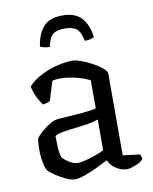

<svg xmlns="http://www.w3.org/2000/svg" viewBox="-80 -760 659 825"><g transform="rotate(-10 249.0 -347.5)"><path d="M181 4Q164 4 140 -7.5Q116 -19 95.5 -33Q75 -47 69 -55Q62 -64 56.5 -90.5Q51 -117 51 -151Q51 -174 54 -193Q54 -197 63.5 -207.5Q73 -218 87.5 -230Q102 -242 117 -251Q132 -260 143 -262Q150 -264 165 -265Q180 -266 197 -267Q225 -269 259 -271.5Q293 -274 321 -281V-403Q295 -417 259 -425.5Q223 -434 192 -434Q183 -434 174.5 -433Q166 -432 158 -430L132 -346Q129 -344 120.5 -341Q112 -338 100 -337Q91 -349 79 -372Q67 -395 62 -422Q85 -447 119 -464.5Q153 -482 189.5 -491Q226 -500 259 -500Q272 -500 295.5 -491.5Q319 -483 343 -470Q367 -457 383.5 -443Q400 -429 400 -419V-62L473 -53Q475 -51 477.5 -45.5Q480 -40 480 -32Q475 -24 461.5 -17Q448 -10 433.5 -5Q419 0 409 0Q385 0 361.5 -15Q338 -30 329 -53Q306 -41 277.5 -27.5Q249 -14 223 -5Q197 4 181 4ZM206 -63Q217 -63 239 -68.5Q261 -74 284 -82.5Q307 -91 321 -98V-232Q298 -224 271.5 -220Q245 -216 218 -213Q190 -210 166 -206Q142 -202 130 -194Q130 -172 131 -146Q132 -120 139 -100Q146 -90 166.5 -76.5Q187 -63 206 -63ZM249 -699Q305 -699 332.5 -668Q360 -637 366 -584Q362 -581 351.5 -578Q341 -575 325 -575Q317 -615 300 -628.5Q283 -642 249 -642Q214 -642 197 -628.5Q180 -615 173 -575Q159 -575 147.5 -578Q136 -581 131 -584Q138 -637 165 -668Q192 -699 249 -699Z"/></g></svg>

Font: Texturina 72pt
Style: Regular
Weight: 400
Designer: Guillermo Torres Carreño
Foundry: Omnibus-Type
Version: Version 1.002; ttfautohint (v1.8.3)